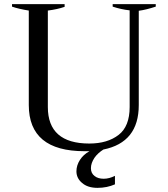

<svg xmlns="http://www.w3.org/2000/svg" viewBox="-20 -720 810 927"><path d="M732 -700C732 -700 524 -700 524 -700C524 -700 524 -688 524 -688C551 -679 579 -673 606 -670C606 -670 606 -203 606 -203C606 -141 588 -96 553 -69C517 -41 470 -27 411 -27C278 -27 211 -86 211 -203C211 -203 211 -669 211 -669C242 -673 269 -679 292 -687C292 -687 292 -700 292 -700C292 -700 38 -700 38 -700C38 -700 38 -688 38 -688C61 -680 88 -674 119 -669C119 -669 119 -213 119 -213C119 -64 209 10 388 10C388 10 412 10 412 10C392 21 377 35 366 52C355 69 349 88 349 107C349 129 358 148 376 163C394 179 419 187 451 187C482 187 510 181 535 170C535 170 535 129 535 129C517 138 499 143 481 143C463 143 448 139 437 130C425 121 419 109 419 92C419 75 425 59 436 42C447 26 462 13 479 2C593 -21 650 -92 650 -213C650 -213 650 -668 650 -668C674 -671 701 -678 732 -688C732 -688 732 -700 732 -700Z"/></svg>

Font: BUSH 25 TRIRONG
Style: Regular
Weight: 400
Designer: Katatrad Team
Foundry: CadsonDemak